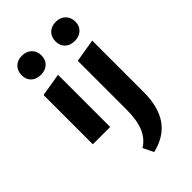

<svg xmlns="http://www.w3.org/2000/svg" viewBox="-283 -756 1135 1135"><g transform="rotate(-45 284.5 -189.0)"><path d="M69 0V-412L214 -436V0ZM143 -507Q105 -507 82.5 -528.5Q60 -550 60 -586Q60 -622 82.5 -644.5Q105 -667 143 -667Q180 -667 203 -644.5Q226 -622 226 -586Q226 -550 203 -528.5Q180 -507 143 -507ZM355 -7V-412L500 -436V-7Q500 118 449 191Q398 264 293 289L261 223Q309 194 332 139Q355 84 355 -7ZM426 -507Q388 -507 365.5 -528.5Q343 -550 343 -586Q343 -622 365.5 -644.5Q388 -667 426 -667Q463 -667 486 -644.5Q509 -622 509 -586Q509 -550 486 -528.5Q463 -507 426 -507Z"/></g></svg>

Font: Ysabeau Infant ExtraBold
Style: Regular
Weight: 800
Designer: Christian Thalmann (Catharsis Fonts)
Version: Version 2.001;gftools[0.9.30]; featfreeze: ss01,ss02,lnum